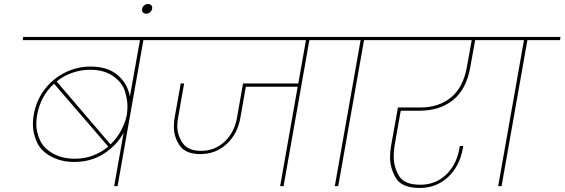

<svg xmlns="http://www.w3.org/2000/svg" viewBox="-20 -923 2799 952"><path d="M855 -740 853 -724H691L563 0H546L593 -265Q559 -202 495 -161Q431 -120 348 -120Q282 -120 231.5 -148Q181 -176 162 -220Q143 -264 143 -306Q143 -329 147 -353Q160 -426 201.5 -480Q243 -534 303 -563.5Q363 -593 429 -593Q514 -593 563.5 -550.5Q613 -508 624 -444L674 -724H93L95 -740ZM609 -355Q612 -375 612 -395Q612 -429 599.5 -470.5Q587 -512 542.5 -544.5Q498 -577 426 -577Q381 -577 338 -562Q295 -547 261 -519L528 -207Q561 -239 581.5 -278Q602 -317 609 -355ZM351 -136Q444 -136 517 -196L248 -508Q181 -447 164 -353Q160 -329 160 -308Q160 -269 178 -228.5Q196 -188 242.5 -162Q289 -136 351 -136Z M734 -879Q732 -869 724 -862Q716 -855 706 -855Q695 -855 689.5 -860.5Q684 -866 684 -874Q684 -876 685 -879Q687 -890 695 -896.5Q703 -903 714 -903Q724 -903 729.5 -897.5Q735 -892 735 -884Q735 -882 734 -879Z M1676 -724H1514L1386 0H1369L1456 -493H1199L1172 -340Q1158 -259 1104 -209Q1050 -159 973 -159Q900 -159 871 -201.5Q842 -244 842 -295Q842 -316 846 -340L876 -509H893L863 -339Q859 -317 859 -298Q859 -253 885.5 -214Q912 -175 977 -175Q1045 -175 1093.5 -220.5Q1142 -266 1155 -339L1185 -509H1459L1497 -724H783L785 -740H1678Z M1640 0 1768 -724H1606L1608 -740H1949L1947 -724H1785L1657 0Z M1967 -374 1937 -204Q1932 -174 1932 -148Q1932 -96 1958 -51.5Q1984 -7 2064 -7Q2139 -7 2191.5 -56.5Q2244 -106 2258 -188L2260 -199H2277L2275 -188Q2259 -98 2201 -44.5Q2143 9 2061 9Q1973 9 1943.5 -39.5Q1914 -88 1914 -145Q1914 -173 1920 -205L1953 -390H2063Q2156 -390 2216.5 -440Q2277 -490 2295 -591L2319 -724H1877L1879 -740H2488L2486 -724H2336L2312 -591Q2293 -481 2227 -427.5Q2161 -374 2060 -374Z M2450 0 2578 -724H2416L2418 -740H2759L2757 -724H2595L2467 0Z"/></svg>

Font: Fz Poppins Thin
Style: Italic
Weight: 100
Italic angle: -10°
Designer: Ninad Kale (Devanagari), Jonny Pinhorn (Latin)
Foundry: Indian Type Foundry
Version: Vit hóa bi Vntype.Com & FontZin.Com